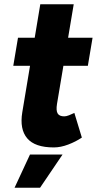

<svg xmlns="http://www.w3.org/2000/svg" viewBox="-20 -676 456 896"><path d="M231 12Q143 12 107 -30.5Q71 -73 84 -152L168 -656H324L246 -191Q241 -160 249 -146.5Q257 -133 280 -133Q289 -133 302 -138Q315 -143 327 -149L362 -34Q334 -15 298.5 -1.5Q263 12 231 12ZM42 -369 64 -500H412L390 -369ZM48 200 120 45H272L167 200Z"/></svg>

Font: Figtree Light ExtraBold
Style: Italic
Weight: 800
Italic angle: -9.5°
Version: Version 2.001;gftools[0.9.30]